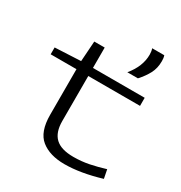

<svg xmlns="http://www.w3.org/2000/svg" viewBox="-186 -927 1009 1070"><g transform="rotate(30 319.0 -392.0)"><path d="M382 10Q287 10 231.5 -34.5Q176 -79 176 -189V-482H10V-526L176 -534L185 -665H252V-534H585V-482H252V-192Q252 -120 288.5 -85Q325 -50 405 -50Q457 -50 506 -60Q555 -70 603 -85L614 -29Q484 10 382 10ZM430 -609Q489 -680 489 -756Q489 -766 487.5 -776Q486 -786 483 -794H561Q564 -785 565 -776Q566 -767 566 -758Q566 -713 547.5 -678Q529 -643 498 -609Z"/></g></svg>

Font: Georama ExtraExtended Light
Style: Regular
Weight: 300
Width: 8
Designer: Jean-Baptiste Levee
Foundry: Production Type
Version: Version 1.000